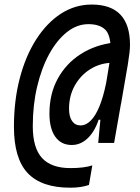

<svg xmlns="http://www.w3.org/2000/svg" viewBox="-20 -723 626 861"><path d="M294.9 118.7Q166 118.7 104.2 53.2Q42.5 -12.2 42.5 -154.8Q42.5 -272 68.6 -371.8Q94.7 -471.7 142.1 -545.9Q189.5 -620.1 252.9 -661.4Q316.4 -702.6 391.1 -702.6Q563 -702.6 563 -521.5Q563 -493.2 553.2 -433.6Q543.5 -374 522.5 -255.9H439.5Q451.2 -322.8 458.5 -365.7Q465.8 -408.7 469.7 -434.1Q473.6 -459.5 475.1 -473.9Q476.6 -488.3 476.6 -497.6Q476.6 -566.9 451.2 -590.8Q425.8 -614.7 376.5 -614.7Q325.2 -614.7 280 -578.9Q234.9 -543 200.4 -480Q166 -417 146.5 -334.2Q127 -251.5 127 -157.7Q127 -59.6 168.5 -14.4Q210 30.8 295.9 30.8Q356.9 30.8 394 18.6L378.9 106.4Q343.8 118.7 294.9 118.7ZM301.8 -72.8Q253.9 -72.8 227.8 -109.9Q201.7 -147 201.7 -213.4Q201.7 -302.7 239.3 -370.8Q276.9 -439 342.5 -480.7Q408.2 -522.5 492.2 -532.2L478 -441.4Q425.3 -439 382.6 -411.4Q339.8 -383.8 314.7 -338.1Q289.6 -292.5 289.6 -235.4Q289.6 -199.7 303.2 -180.2Q316.9 -160.6 340.8 -160.6Q365.7 -160.6 387.2 -182.4Q408.7 -204.1 425.8 -245.8Q442.9 -287.6 455.1 -346.7H538.1L491.7 -82H420.4L434.1 -227.5L461.9 -186H405.3L431.6 -219.2Q415.5 -149.4 381.1 -111.1Q346.7 -72.8 301.8 -72.8Z"/></svg>

Font: Cascadia Code
Style: Italic
Weight: 400
Italic angle: -10°
Designer: Aaron Bell
Foundry: Saja Typeworks
Version: Version 2407.024